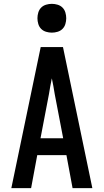

<svg xmlns="http://www.w3.org/2000/svg" viewBox="-20 -980 540 1000"><path d="M39 0 192 -735H308L461 0H358L326 -172H174L142 0ZM309 -260 265 -490Q262 -511 258 -531.5Q254 -552 250 -572Q246 -552 242 -531.5Q238 -511 235 -490L191 -260ZM250 -810Q235 -810 220 -814.5Q205 -819 194.5 -829.5Q184 -840 179.5 -855Q175 -870 175 -885Q175 -900 179.5 -915Q184 -930 194.5 -940.5Q205 -951 220 -955.5Q235 -960 250 -960Q265 -960 280 -955.5Q295 -951 305.5 -940.5Q316 -930 320.5 -915Q325 -900 325 -885Q325 -870 320.5 -855Q316 -840 305.5 -829.5Q295 -819 280 -814.5Q265 -810 250 -810Z"/></svg>

Font: Iosevka SS18 Semibold
Style: Regular
Weight: 600
Monospace: yes
Designer: Belleve Invis
Foundry: Belleve Invis
Version: Version 25.1.1; ttfautohint (v1.8.4)